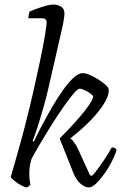

<svg xmlns="http://www.w3.org/2000/svg" viewBox="-20 -820 551 840"><path d="M98 0Q90 0 74 -8.5Q58 -17 44 -28Q30 -39 27 -46Q35 -72 46.5 -113.5Q58 -155 71 -201Q84 -247 93 -284Q109 -346 125 -416Q141 -486 154.5 -550Q168 -614 176 -661Q184 -708 184 -724Q184 -740 163 -740H104Q104 -746 106 -756Q108 -766 110 -770Q144 -784 171 -792Q198 -800 215 -800Q232 -800 247 -791Q262 -782 262 -761Q262 -753 259.5 -736Q257 -719 251 -693L194 -444Q184 -398 170 -349.5Q156 -301 143.5 -262Q131 -223 123 -204L128 -200Q144 -234 165 -274Q186 -314 209.5 -354Q233 -394 256.5 -427Q280 -460 302 -480Q324 -500 342 -500Q355 -500 373.5 -492Q392 -484 410 -472.5Q428 -461 441 -449.5Q454 -438 455 -431Q459 -408 438.5 -372.5Q418 -337 379.5 -296.5Q341 -256 288 -215Q296 -209 306.5 -194Q317 -179 324 -162L374 -53L383 -51Q393 -61 409 -82.5Q425 -104 441.5 -129.5Q458 -155 469 -175Q485 -175 490 -164Q484 -143 470 -115Q456 -87 437.5 -61Q419 -35 401 -17.5Q383 0 369 0Q350 0 331 -17.5Q312 -35 300 -66L241 -214Q258 -231 281.5 -256Q305 -281 328.5 -308Q352 -335 368.5 -359Q385 -383 388 -399Q376 -413 356.5 -422.5Q337 -432 329 -432Q320 -432 301 -409.5Q282 -387 256.5 -350.5Q231 -314 205 -272.5Q179 -231 156 -192Q133 -153 118 -125Q108 -91 108 -60Q108 -51 109 -39.5Q110 -28 113 -13Q112 -11 109 -7.5Q106 -4 98 0Z"/></svg>

Font: Texturina Thin
Style: Italic
Weight: 100
Italic angle: -11°
Designer: Guillermo Torres Carreño
Foundry: Omnibus-Type
Version: Version 1.002; ttfautohint (v1.8.3)